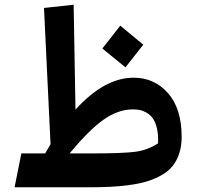

<svg xmlns="http://www.w3.org/2000/svg" viewBox="-20 -796 842 816"><path d="M547.9 -465.8Q636.2 -465.8 694.1 -400.1Q752 -334.5 752 -213.9Q752 -174.3 741.5 -143.1Q731 -111.8 712.9 -89.6Q694.8 -67.4 666 -51.3Q637.2 -35.2 605.7 -25.4Q574.2 -15.6 531.2 -9.8Q488.3 -3.9 447 -2Q405.8 0 353 0H42L70.8 -144H171.9L194.8 -183.1L167 -762.2L293 -775.9L300.8 -330.1Q423.8 -465.8 547.9 -465.8ZM588.9 -606 513.2 -509.8 415 -589.8 491.2 -687ZM651.9 -187Q653.3 -223.1 647 -250.2Q640.6 -277.3 630.1 -292.2Q619.6 -307.1 604 -316.4Q588.4 -325.7 574.5 -328.4Q560.5 -331.1 544.9 -331.1Q482.4 -331.1 420.7 -287.8Q358.9 -244.6 275.9 -144H368.2Q502 -144 554.7 -150.9Q607.4 -157.7 651.9 -187Z"/></svg>

Font: FiraGO SemiBold
Style: Italic
Weight: 600
Italic angle: -8°
Designer: bBox Type GmbH
Foundry: bBox Type GmbH
Version: Version 1.001;PS 001.001;hotconv 1.0.88;makeotf.lib2.5.64775